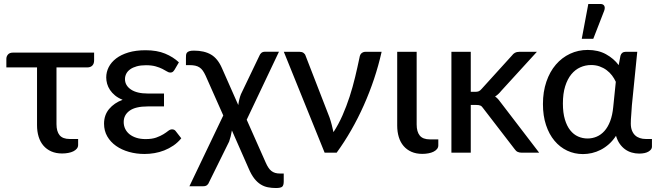

<svg xmlns="http://www.w3.org/2000/svg" viewBox="-20 -769 3309 967"><path d="M454 -465Q454 -448 445 -438.8Q436 -429.5 419.5 -429.5H264.5V-144Q264.5 -107 280.2 -88Q296 -69 331 -69H373.5V-39Q373.5 -28.5 367 -20.5Q360.5 -12.5 349.5 -7Q338.5 -1.5 323.8 1.2Q309 4 293 4Q262 4 238.2 -6.5Q214.5 -17 198.5 -35.8Q182.5 -54.5 174.5 -80.8Q166.5 -107 166.5 -138.5V-429.5H12V-472.5Q12 -485 20.2 -494.5Q28.5 -504 45 -504H454Z M893 -72.5Q875.5 -51 853.5 -36Q831.5 -21 807.2 -11.5Q783 -2 757.8 2.2Q732.5 6.5 708 6.5Q666.5 6.5 629.5 -4Q592.5 -14.5 564.5 -34.2Q536.5 -54 520.2 -82.2Q504 -110.5 504 -146Q504 -189.5 529.5 -220Q555 -250.5 597.5 -266.5Q575 -275.5 559.5 -288.2Q544 -301 534 -316Q524 -331 519.5 -347.2Q515 -363.5 515 -379Q515 -406 527.5 -430.8Q540 -455.5 564.8 -474.5Q589.5 -493.5 626.8 -504.8Q664 -516 713.5 -516Q770.5 -516 811.5 -499Q852.5 -482 881 -455L859 -417.5Q853.5 -409 848.8 -406.2Q844 -403.5 837 -403.5Q830 -403.5 820.8 -409.2Q811.5 -415 797.8 -422Q784 -429 763.8 -434.8Q743.5 -440.5 715 -440.5Q688.5 -440.5 668.8 -435Q649 -429.5 635.8 -420Q622.5 -410.5 616 -397.8Q609.5 -385 609.5 -370.5Q609.5 -338.5 639.5 -318.2Q669.5 -298 724 -298H806V-233H724Q662.5 -233 632.8 -211.5Q603 -190 603 -154.5Q603 -136 610.5 -120.2Q618 -104.5 632.2 -93Q646.5 -81.5 667 -75Q687.5 -68.5 713.5 -68.5Q745.5 -68.5 767 -76.2Q788.5 -84 803 -93Q817.5 -102 827.2 -109.8Q837 -117.5 846.5 -117.5Q858.5 -117.5 865 -108.5Z M1409 105V144.5Q1409 165 1401 171.5Q1393 178 1369.5 178Q1348.5 178 1329.2 174.2Q1310 170.5 1292.8 159.8Q1275.5 149 1260.5 129.8Q1245.5 110.5 1232.5 80L1148 -112Q1145.5 -96.5 1141.8 -82Q1138 -67.5 1134 -56L1032.5 149.5Q1030 157.5 1023 163.2Q1016 169 1003.5 169H934L1104.5 -187.5L1015.5 -388Q1008.5 -403 1001.5 -413Q994.5 -423 985.2 -429.2Q976 -435.5 963.8 -438.2Q951.5 -441 934.5 -441H916.5V-477Q916.5 -484.5 917 -491.2Q917.5 -498 921 -503Q924.5 -508 932.8 -511Q941 -514 957 -514Q1009 -514 1043 -494Q1077 -474 1098 -425.5L1180 -240Q1182 -255 1185.5 -269.2Q1189 -283.5 1193.5 -294.5L1286.5 -488.5Q1289.5 -496.5 1296.2 -502.5Q1303 -508.5 1315.5 -508.5H1385L1222.5 -166L1319 51.5Q1325 65 1331.8 75.2Q1338.5 85.5 1346.8 92Q1355 98.5 1365.8 101.8Q1376.5 105 1391 105Z M1902 -508Q1886.5 -439 1863.8 -371Q1841 -303 1812.2 -238.5Q1783.5 -174 1749 -113.8Q1714.5 -53.5 1675.5 0H1615L1409.5 -508H1489.5Q1501 -508 1508.8 -502.5Q1516.5 -497 1519 -488.5L1640 -176.5Q1646.5 -157.5 1651 -139.5Q1655.5 -121.5 1659.5 -103.5Q1685 -142.5 1705 -188Q1725 -233.5 1740.8 -282Q1756.5 -330.5 1768.5 -380.5Q1780.5 -430.5 1790.5 -478.5Q1793 -495 1801.5 -501.5Q1810 -508 1820 -508Z M1980.5 -508H2078.5V-142Q2078.5 -105.5 2094.2 -86.2Q2110 -67 2145 -67H2187.5V-37Q2187.5 -26.5 2181 -18.5Q2174.5 -10.5 2163.5 -5Q2152.5 0.5 2137.8 3.2Q2123 6 2107 6Q2076 6 2052.2 -4.5Q2028.5 -15 2012.5 -33.8Q1996.5 -52.5 1988.5 -78.8Q1980.5 -105 1980.5 -136.5Z M2351 -508V-306.5H2374Q2384.5 -306.5 2391.5 -309.5Q2398.5 -312.5 2406 -321.5L2558 -489Q2565 -498.5 2573.5 -503.2Q2582 -508 2595 -508H2684L2504.5 -311.5Q2490 -293 2473.5 -283Q2483 -276.5 2490.2 -268Q2497.5 -259.5 2504.5 -249.5L2695.5 0H2608Q2596 0 2587.2 -4Q2578.5 -8 2571.5 -18.5L2414.5 -222.5Q2407 -234 2399.5 -237.2Q2392 -240.5 2377 -240.5H2351V0H2253.5V-508Z M3081.5 -357Q3074 -373.5 3062.5 -388.8Q3051 -404 3035.2 -415.8Q3019.5 -427.5 3000 -434.5Q2980.5 -441.5 2957 -441.5Q2928.5 -441.5 2902.8 -430Q2877 -418.5 2857.5 -394.8Q2838 -371 2826.5 -334.5Q2815 -298 2815 -247.5Q2815 -201 2825 -167.5Q2835 -134 2852 -112.8Q2869 -91.5 2891.5 -81.5Q2914 -71.5 2939 -71.5Q2963.5 -71.5 2985.2 -80.8Q3007 -90 3024.2 -109.2Q3041.5 -128.5 3053 -158.5Q3064.5 -188.5 3068.5 -230ZM3263.5 -69V-29.5Q3263.5 -16.5 3246.8 -6Q3230 4.5 3199 4.5Q3179.5 4.5 3161.5 -0.8Q3143.5 -6 3128.2 -17Q3113 -28 3101.2 -44.8Q3089.5 -61.5 3082.5 -85Q3066.5 -60.5 3046.8 -43Q3027 -25.5 3005.5 -14.5Q2984 -3.5 2961.2 1.8Q2938.5 7 2916 7Q2873.5 7 2836.8 -10.2Q2800 -27.5 2772.8 -60Q2745.5 -92.5 2730 -139.2Q2714.5 -186 2714.5 -245Q2714.5 -307 2731.8 -357.5Q2749 -408 2779.5 -443.5Q2810 -479 2851 -498.2Q2892 -517.5 2940 -517.5Q2993 -517.5 3032.2 -495.8Q3071.5 -474 3096 -441L3105 -488.5Q3111 -508 3130.5 -508H3189.5L3162.5 -239Q3161.5 -214.5 3159.2 -191Q3157 -167.5 3157 -147Q3157 -126 3163 -111.2Q3169 -96.5 3179 -87.2Q3189 -78 3202.8 -73.5Q3216.5 -69 3232.5 -69ZM2910 -573.5 2943 -749H3003.5Q3018 -749 3023.2 -739.8Q3028.5 -730.5 3023 -715L2968 -573.5Z"/></svg>

Font: Lato 2
Style: Regular
Weight: 500
Designer: Lukasz Dziedzic with Adam Twardoch and Botio Nikoltchev
Foundry: tyPoland Lukasz Dziedzic
Version: Version 2.015; 2015-08-06; http://www.latofonts.com/